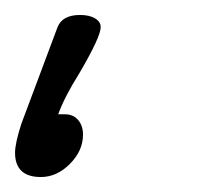

<svg xmlns="http://www.w3.org/2000/svg" viewBox="-58 49 265 254"><path d="M-3.9 283.2Q-38.1 283.2 -38.1 251Q-38.1 238.8 -29.8 212.9L18.1 85Q24.4 68.8 47.9 68.8Q60.1 68.8 67.6 73.2Q75.2 77.6 75.2 85Q75.2 97.7 46.9 146Q27.3 177.2 19 200.2H27.8Q39.1 200.2 45.4 207.8Q51.8 215.3 51.8 227.1Q51.8 248.5 34.4 265.9Q17.1 283.2 -3.9 283.2Z"/></svg>

Font: Junicode SmCond Medium
Style: Italic
Weight: 500
Width: 4
Italic angle: -11°
Designer: Peter S. Baker
Version: Version 2.206